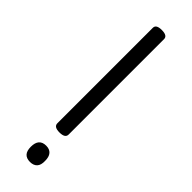

<svg xmlns="http://www.w3.org/2000/svg" viewBox="-335 -1030 1059 1059"><g transform="rotate(45 194.0 -500.5)"><path d="M194 -216Q150 -216 150 -244V-988Q150 -1002 161 -1008.5Q172 -1015 194 -1015Q238 -1015 238 -988V-244Q238 -230 227 -223Q216 -216 194 -216ZM194 14Q166 14 152 -1.5Q138 -17 138 -49Q138 -81 152 -97Q166 -113 194 -113Q221 -113 235 -97Q249 -81 249 -49Q250 -17 235.5 -1.5Q221 14 194 14Z"/></g></svg>

Font: Playwrite ES
Style: Regular
Weight: 400
Designer: Veronika Burian, José Scaglione
Foundry: TypeTogether
Version: Version 1.002